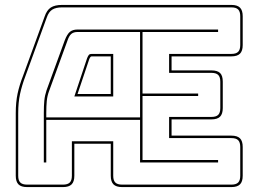

<svg xmlns="http://www.w3.org/2000/svg" viewBox="-20 -750 1045 780"><path d="M168 -291V-273H549V-620H294Q279 -620 269.5 -612Q260 -604 253 -582L179 -379Q172 -360 170 -339.5Q168 -319 168 -291ZM334 -514Q338 -524 341.5 -527.5Q345 -531 353 -531H440V-358H282ZM343 -511 295 -368H430V-521H353Q349 -521 347 -518Q345 -515 343 -511ZM158 -90V-291Q158 -320 160 -341Q162 -362 169 -383L243 -586Q253 -612 264.5 -621Q276 -630 294 -630H866V-620H559V-370H785V-360H559V-100H866V-90H549V-263H168V-90ZM272 -36V-176H440V-36Q440 -17 448.5 -8.5Q457 0 476 0H920Q939 0 947.5 -8.5Q956 -17 956 -36V-153Q956 -172 947.5 -180.5Q939 -189 920 -189H667V-275H839Q858 -275 866.5 -283.5Q875 -292 875 -311V-418Q875 -437 866.5 -445.5Q858 -454 839 -454H667V-531H920Q939 -531 947.5 -539.5Q956 -548 956 -567V-684Q956 -703 947.5 -711.5Q939 -720 920 -720H232Q207 -720 192.5 -711Q178 -702 170 -679L83 -440Q69 -403 61.5 -368.5Q54 -334 54 -290V-36Q54 -17 62.5 -8.5Q71 0 90 0H236Q255 0 263.5 -8.5Q272 -17 272 -36ZM90 10Q66 10 55 -1Q44 -12 44 -36V-290Q44 -335 51.5 -370Q59 -405 74 -443L161 -682Q170 -709 186.5 -719.5Q203 -730 232 -730H920Q944 -730 955 -719Q966 -708 966 -684V-567Q966 -543 955 -532Q944 -521 920 -521H677V-464H839Q863 -464 874 -453.5Q885 -443 885 -418V-311Q885 -287 874 -276Q863 -265 839 -265H677V-199H920Q944 -199 955 -188Q966 -177 966 -153V-36Q966 -12 955 -1Q944 10 920 10H476Q452 10 441 -1Q430 -12 430 -36V-166H282V-36Q282 -12 271 -1Q260 10 236 10Z"/></svg>

Font: Bungee Outline
Style: Regular
Weight: 400
Designer: David Jonathan Ross
Foundry: David Jonathan Ross
Version: Version 1.001;PS 1.0;hotconv 1.0.72;makeotf.lib2.5.5900